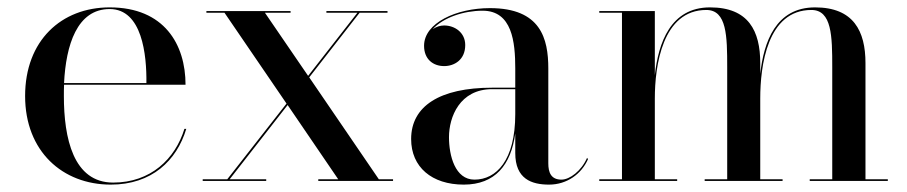

<svg xmlns="http://www.w3.org/2000/svg" viewBox="-20 -490 2457 520"><path d="M484.5 -141H479.5C454.5 -60 388.5 4.5 286.5 4.5C178.5 4.5 153 -116 153 -230C153 -240 153 -250.5 153.5 -260.5H482.5C482.5 -369.5 425 -470 277 -470C146 -470 48 -380 48 -230C48 -80 149.5 10 280 10C391 10 458.5 -55 484.5 -141ZM277 -465.5C365 -465.5 377.5 -341.5 376.5 -265H153.5C158.5 -367.5 188.5 -465.5 277 -465.5Z M529 -4.5V0H701V-4.5H602L759 -205.5L896 -4.5H842V0H1044.5V-4.5H1006L817.5 -280.5L954 -455.5H1029.5V-460H864V-455.5H948L814.5 -284.5L697.5 -455.5H767V-460H539V-455.5H588L756 -209.5L595.5 -4.5Z M1313 -252.5C1171 -252.5 1093.5 -202.5 1093.5 -113.5C1093.5 -37.5 1149.5 10 1236 10C1321 10 1364 -43.5 1375.5 -128.5V-75.5C1375.5 -5 1420 10 1467 10C1515.5 10 1555 -19 1572.5 -59L1570 -62.5C1554.5 -27 1523 -3.5 1500.5 -3.5C1472 -3.5 1465 -23.5 1465 -47.5V-304.5C1465 -385.5 1444.5 -468 1307 -468C1216 -468 1128.5 -428 1128.5 -366C1128.5 -330 1152.5 -311 1183 -311C1210.5 -311 1240 -328 1240 -368C1240 -402 1211.5 -421 1183 -421C1172 -421 1161.5 -417.5 1152 -411C1180.5 -442.5 1236 -461 1287 -461C1367 -461 1375.5 -376.5 1375.5 -304.5V-252.5ZM1265 -3.5C1212.5 -3.5 1196 -68.5 1196 -118.5C1196 -173 1225 -248.5 1313 -248.5H1375.5V-181C1375.5 -55.5 1324 -3.5 1265 -3.5Z M1603 -4.5V0H1814V-4.5H1753.5V-223.5C1753.5 -311.5 1774 -463 1893 -463C1948.5 -463 1949.5 -392 1949.5 -308V-4.5H1888.5V0H2099.5V-4.5H2039V-223.5C2039 -311.5 2058 -463 2177.5 -463C2233 -463 2234 -392 2234 -308V-4.5H2173V0H2384.5V-4.5H2324V-319C2324 -406 2291.5 -470 2187.5 -470C2081 -470 2048.5 -376 2039 -290V-319C2039 -406 2007.5 -470 1903 -470C1796 -470 1763 -373.5 1753.5 -286.5V-460H1603V-455.5H1664.5V-4.5Z"/></svg>

Font: Bodoni* 36pt
Style: Regular
Weight: 400
Version: Version 2.3